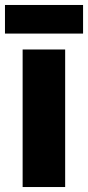

<svg xmlns="http://www.w3.org/2000/svg" viewBox="-35 -752 354 772"><path d="M227 0H56V-553H227ZM299 -732V-617H-15V-732Z"/></svg>

Font: Noto Sans Ethiopic Condensed Black
Style: Regular
Weight: 900
Width: 3
Designer: Monotype Design Team
Foundry: Monotype Imaging Inc.
Version: Version 2.102; ttfautohint (v1.8.4.7-5d5b)